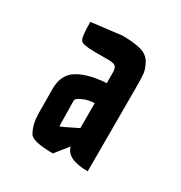

<svg xmlns="http://www.w3.org/2000/svg" viewBox="-98 -793 471 501"><g transform="rotate(30 137.5 -542.5)"><path d="M108 -434Q111 -434 157 -457V-532Q139 -532 122.5 -524.5Q106 -517 106 -511L107 -445Q107 -434 108 -434ZM158 -593V-624Q158 -640 151.5 -644Q145 -648 133 -648H91Q54 -648 47.5 -656Q41 -664 41 -710L131 -721Q167 -721 188 -715Q209 -709 218 -692.5Q227 -676 228.5 -663Q230 -650 230 -620V-369Q167 -369 159 -403L128 -364Q64 -364 56 -382Q44 -404 43.5 -435.5Q43 -467 43 -510Q43 -553 74 -571.5Q105 -590 158 -593Z"/></g></svg>

Font: Economica
Style: Bold
Weight: 700
Designer: Vicente Lamonaca
Foundry: Vicente Lamonaca
Version: Version 1.100